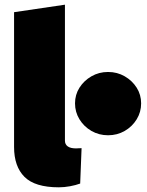

<svg xmlns="http://www.w3.org/2000/svg" viewBox="-20 -790 627 819"><path d="M231 9Q129 9 84.5 -35.5Q40 -80 40 -163V-738L257 -770V-190Q257 -174 269 -165.5Q281 -157 304 -157Q309 -157 315 -157.5Q321 -158 328 -158L322 -7Q303 0 278.5 4.5Q254 9 231 9ZM441 -213Q402 -213 370 -231.5Q338 -250 319 -281Q300 -312 300 -349Q300 -386 319 -416Q338 -446 370 -464.5Q402 -483 441 -483Q480 -483 512 -464.5Q544 -446 563 -416Q582 -386 582 -349Q582 -312 563 -281Q544 -250 512 -231.5Q480 -213 441 -213Z"/></svg>

Font: REM Medium Black
Style: Regular
Weight: 900
Version: Version 1.005;gftools[0.9.28]